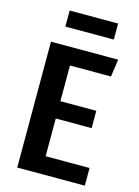

<svg xmlns="http://www.w3.org/2000/svg" viewBox="-130 -947 735 1018"><g transform="rotate(15 238.0 -438.0)"><path d="M388 -788H122V-876H388ZM438 -691 424 -595H199V-399H396V-304H199V-97H440V0H69V-691Z"/></g></svg>

Font: Fira Sans Condensed Medium
Style: Regular
Weight: 500
Width: 3
Designer: Carrois Corporate & Edenspiekermann AG
Foundry: Carrois Corporate GbR & Edenspiekermann AG
Version: Version 4.203;PS 004.203;hotconv 1.0.88;makeotf.lib2.5.64775